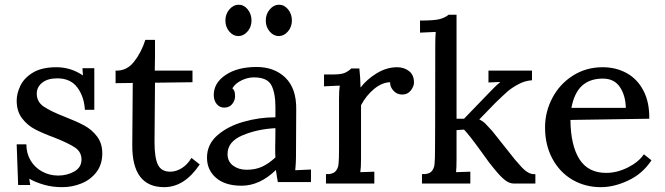

<svg xmlns="http://www.w3.org/2000/svg" viewBox="-20 -753 2748 794"><path d="M248 -270Q297 -251 328.5 -234Q360 -217 381.5 -188.5Q403 -160 403 -119Q403 -73 379 -41.5Q355 -10 317 5.5Q279 21 237 21Q197 21 162 11Q127 1 101 -14L105 12H55L49 -156H89Q89 -119 106.5 -89.5Q124 -60 154.5 -43.5Q185 -27 220 -27Q258 -27 287.5 -44Q317 -61 317 -93Q317 -125 290 -143Q263 -161 205 -184Q156 -202 124.5 -218.5Q93 -235 71 -264Q49 -293 49 -337Q49 -367 64.5 -399Q80 -431 116.5 -453Q153 -475 213 -475Q273 -475 323 -441L321 -471H370V-299H331Q328 -353 300 -391Q272 -429 217 -429Q177 -429 154.5 -411Q132 -393 132 -366Q132 -332 160.5 -312.5Q189 -293 248 -270Z M621 -519 620 -461H776V-413L621 -411L619 -165Q619 -101 633 -72Q647 -43 684 -43Q708 -43 731.5 -57.5Q755 -72 771 -99H773L806 -73Q743 21 659 21Q526 21 527 -153L529 -410L458 -409V-461Q504 -459 534.5 -498Q565 -537 581 -588H621Z M836 0ZM1205 -301 1204 -103Q1204 -81 1201 -49L1266 -52V0H1129Q1125 -21 1121 -50Q1054 15 979 15Q911 15 873.5 -17.5Q836 -50 836 -101Q836 -156 879 -193.5Q922 -231 987.5 -249.5Q1053 -268 1119 -268V-310Q1119 -369 1102 -401Q1085 -433 1030 -433Q1004 -433 978.5 -420.5Q953 -408 941 -388Q948 -381 950 -374Q952 -367 952 -354Q952 -338 940.5 -323Q929 -308 907 -308Q888 -308 876 -323Q864 -338 864 -360Q864 -410 913 -443Q962 -476 1041 -476Q1115 -476 1160.5 -431.5Q1206 -387 1205 -301ZM921 -116Q921 -85 944 -68Q967 -51 1000 -51Q1036 -51 1063.5 -63.5Q1091 -76 1119 -102Q1118 -116 1118 -144Q1118 -149 1118.5 -166.5Q1119 -184 1119 -223Q1043 -219 982 -193Q921 -167 921 -116ZM1020.1 -668.2Q1020.1 -641.5 1003.5 -622.6Q986.9 -603.8 965.7 -603.8Q944.4 -603.8 928.3 -622.6Q912.1 -641.5 912.1 -668.2Q912.1 -694.8 928.7 -714.2Q945.3 -733.5 966.5 -733.5Q988.6 -733.5 1004.4 -714.2Q1020.1 -694.8 1020.1 -668.2ZM1187.1 -668.2Q1187.1 -641.5 1170.5 -622.6Q1153.9 -603.8 1132.7 -603.8Q1111.4 -603.8 1095.3 -622.6Q1079.1 -641.5 1079.1 -668.2Q1079.1 -694.8 1095.7 -714.2Q1112.3 -733.5 1133.5 -733.5Q1155.6 -733.5 1171.4 -714.2Q1187.1 -694.8 1187.1 -668.2Z M1692 -412Q1692 -396 1679 -379Q1666 -362 1643 -362Q1622 -362 1607.5 -377.5Q1593 -393 1593 -413Q1560 -412 1527.5 -385.5Q1495 -359 1473 -318V-96Q1473 -59 1470 -41L1528 -43V6H1328V-33H1329Q1355 -32 1366.5 -43.5Q1378 -55 1380 -74.5Q1382 -94 1382 -138V-345Q1382 -380 1385 -399L1320 -396V-445H1354Q1389 -445 1404 -451Q1419 -457 1433 -470H1466Q1470 -438 1471 -391Q1497 -425 1538 -450Q1579 -475 1622 -475Q1651 -475 1671.5 -459Q1692 -443 1692 -412Z M2194 6H2105Q2088 6 2071.5 -6Q2055 -18 2037 -39Q2019 -60 2002 -82L1968 -129Q1918 -198 1899 -217L1868 -215V-96Q1868 -59 1866 -41L1925 -43V6H1725V-33H1726Q1753 -32 1764 -43.5Q1775 -55 1777 -74Q1779 -93 1779 -138Q1779 -148 1779.5 -237.5Q1780 -327 1780 -568Q1780 -600 1782 -621L1717 -618V-668H1718Q1776 -668 1798.5 -674Q1821 -680 1835 -692H1868V-262H1899L2010 -377Q2029 -397 2049 -414L2000 -412V-461H2180V-421H2179Q2150 -419 2122.5 -404Q2095 -389 2078 -374Q2061 -359 2029 -328L1962 -259Q1977 -252 1987 -242Q1997 -232 2015 -212L2081 -129Q2108 -93 2137.5 -61.5Q2167 -30 2193 -33H2194Z M2465 21Q2400 21 2347.5 -9.5Q2295 -40 2264.5 -96.5Q2234 -153 2234 -226Q2234 -291 2264.5 -348.5Q2295 -406 2349.5 -440.5Q2404 -475 2472 -475Q2527 -475 2571 -451Q2615 -427 2640.5 -379Q2666 -331 2665 -262H2664L2338 -257H2339Q2340 -152 2376 -95Q2412 -38 2487 -38Q2531 -38 2575.5 -60Q2620 -82 2642 -114H2644L2674 -90Q2638 -35 2579 -7Q2520 21 2465 21ZM2343 -307H2568Q2567 -358 2543.5 -393Q2520 -428 2473 -428Q2420 -428 2387.5 -399Q2355 -370 2343 -307Z"/></svg>

Font: Sumana
Style: Regular
Weight: 400
Designer: Cyreal, Alexei Vanyashin (Devanagari), Olga Karpushina (Latin)
Foundry: Cyreal
Version: Version 1.015;PS 001.015;hotconv 1.0.70;makeotf.lib2.5.58329